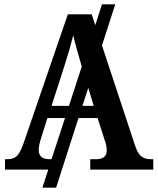

<svg xmlns="http://www.w3.org/2000/svg" viewBox="-20 -780 725 883"><path d="M3 0V-48H16Q42 -48 57.5 -62.5Q73 -77 89 -123L292 -714H402L418 -664L449 -760H510L449 -571L602 -108Q614 -73 630.5 -60.5Q647 -48 672 -48H685V0H395V-48H425Q445 -48 458 -57.5Q471 -67 471 -88Q471 -99 468.5 -111.5Q466 -124 462 -134L429 -237H341L238 83H175L202 0ZM217 -293H297L356 -474Q345 -512 334.5 -549Q324 -586 317 -618Q309 -586 298.5 -549.5Q288 -513 276 -476ZM411 -293 386 -376 359 -293ZM207 -48H217L279 -237H198L169 -145Q165 -133 161.5 -117.5Q158 -102 158 -90Q158 -48 207 -48Z"/></svg>

Font: Noto Serif SemiCondensed SemiBold
Style: Regular
Weight: 600
Width: 4
Designer: Monotype Design Team
Foundry: Monotype Imaging Inc.
Version: Version 2.013; ttfautohint (v1.8.4.7-5d5b)